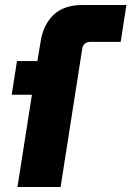

<svg xmlns="http://www.w3.org/2000/svg" viewBox="-20 -750 527 770"><path d="M50 0 108 -370H27L48 -505H130L143 -584Q154 -652 195.5 -691Q237 -730 311 -730H487L464 -582H341Q329 -582 320.5 -575Q312 -568 310 -556L223 0Z"/></svg>

Font: MuseoModerno Thin ExtraBold
Style: Italic
Weight: 800
Italic angle: -9°
Version: Version 1.003